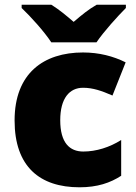

<svg xmlns="http://www.w3.org/2000/svg" viewBox="-20 -852 579 816"><path d="M198 -672H390C421 -718 481 -784 515 -818V-832H391C356 -812 328 -789 293 -759C258 -789 233 -810 198 -832H72V-818C110 -782 168 -718 198 -672ZM318 -56C394 -56 449 -75 495 -105V-257C446 -226 389 -208 334 -208C276 -208 236 -245 236 -341C236 -434 275 -479 333 -479C375 -479 412 -466 458 -446L514 -587C462 -613 401 -629 333 -629C166 -629 42 -541 42 -340C42 -143 150 -56 318 -56Z"/></svg>

Font: Noto Sans Malayalam UI Black
Style: Regular
Weight: 900
Designer: Jelle Bosma - Monotype Design Team
Foundry: Monotype Imaging Inc.
Version: Version 2.104